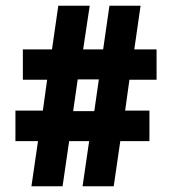

<svg xmlns="http://www.w3.org/2000/svg" viewBox="-20 -652 603 672"><path d="M113 -158 90 0H199L222 -158H292L269 0H378L401 -158H503V-265H418L433 -373H528V-479H450L472 -632H363L341 -479H271L294 -632H184L162 -479H60V-373H145L130 -265H34V-158ZM310 -263H236L252 -374H326Z"/></svg>

Font: Noto Sans Devanagari UI Condensed ExtraBold
Style: Regular
Weight: 800
Width: 3
Designer: Jelle Bosma - Monotype Design Team
Foundry: Monotype Imaging Inc.
Version: Version 2.004